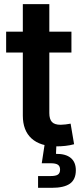

<svg xmlns="http://www.w3.org/2000/svg" viewBox="-20 -692 393 916"><path d="M320.8 -541V-441.4H9.3V-541ZM88.9 -672.4H215.3V-152.8Q215.3 -123.5 227.8 -110.1Q240.2 -96.7 269.5 -96.7Q278.8 -96.7 293.2 -98.4Q307.6 -100.1 316.9 -102.1L333.5 -3.9Q314 1.5 292.2 3.9Q270.5 6.3 250.5 6.3Q171.9 6.3 130.4 -31.5Q88.9 -69.3 88.9 -140.6ZM161.6 204.1V147.9H221.7Q246.1 147.9 256.3 140.9Q266.6 133.8 266.6 117.2Q266.6 101.1 256.3 94Q246.1 86.9 221.7 86.9H179.2L195.8 -22H249V0L247.1 42Q293.5 41.5 317.6 61.5Q341.8 81.5 341.8 120.1Q341.8 164.1 313.7 184.1Q285.6 204.1 226.6 204.1Z"/></svg>

Font: Inter 17pt SemiBold
Style: Regular
Weight: 600
Version: Version 4.001;git-66647c0bb